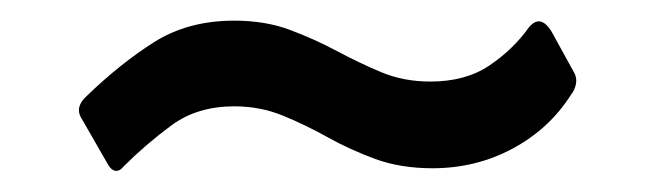

<svg xmlns="http://www.w3.org/2000/svg" viewBox="-20 -465 635 186"><path d="M533 -373Q512 -340 476.5 -321Q441 -302 399 -302Q368 -302 343.5 -311Q319 -320 297.5 -332Q276 -344 254 -353Q232 -362 207 -362Q171 -362 146 -343.5Q121 -325 100 -304Q96 -299 92 -299.5Q88 -300 85 -305L58 -352Q53 -362 64 -372Q96 -403 129 -424Q162 -445 207 -445Q237 -445 261 -436Q285 -427 306.5 -415.5Q328 -404 349.5 -395Q371 -386 397 -386Q431 -386 454 -401.5Q477 -417 492 -438Q503 -452 514 -435L536 -395Q539 -390 538 -384Q537 -378 533 -373Z"/></svg>

Font: Libre Franklin Thin SemiBold
Style: Regular
Weight: 600
Version: Version 3.000